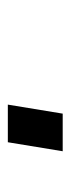

<svg xmlns="http://www.w3.org/2000/svg" viewBox="135 -95 180 490"><g transform="rotate(-90 225.0 150.0)"><path d="M84 220 107 80H203L180 220Z"/></g></svg>

Font: Iosevka Etoile Extrabold
Style: Italic
Weight: 800
Italic angle: -9°
Designer: Belleve Invis
Foundry: Belleve Invis
Version: Version 22.1.2; ttfautohint (v1.8.4)